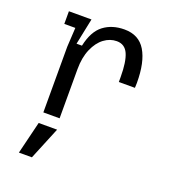

<svg xmlns="http://www.w3.org/2000/svg" viewBox="-143 -654 885 999"><g transform="rotate(20 300.0 -155.0)"><path d="M125 -364 131 -469V-470H70V-540H195L165 -395H195Q213 -479 260 -514.5Q307 -550 375 -550Q455 -550 492.5 -487.5Q530 -425 530 -311Q530 -292 529 -283H440V-311Q440 -395 421.5 -437Q403 -479 358 -479Q321 -479 288.5 -455Q256 -431 235.5 -384Q215 -337 215 -272V0H125ZM121 60H223L149 240H77Z"/></g></svg>

Font: Sligoil Micro
Style: Regular
Weight: 400
Designer: Ariel Martín Pérez
Foundry: Igor Stepanchenko
Version: Version 1.001